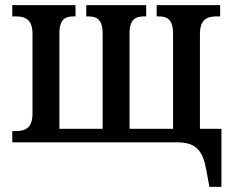

<svg xmlns="http://www.w3.org/2000/svg" viewBox="-20 -556 909 750"><path d="M798 174H845V-53H761V-423C761 -483 792 -492 828 -492H840V-536H592V-492H597C630 -492 656 -484 656 -424V-53H486V-424C486 -484 512 -492 545 -492H551V-536H317V-492H322C355 -492 381 -484 381 -424V-53H212V-424C212 -484 237 -492 270 -492H275V-536H28V-492H40C76 -492 107 -483 107 -423V-113C107 -53 76 -44 40 -44H28V0H672C747 0 773 34 786 109Z"/></svg>

Font: Noto Serif SemiCondensed Medium
Style: Regular
Weight: 500
Width: 4
Designer: Monotype Design Team
Foundry: Monotype Imaging Inc.
Version: Version 2.014